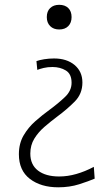

<svg xmlns="http://www.w3.org/2000/svg" viewBox="-20 -567 426 798"><path d="M226 -444.5Q202.5 -444.5 188.5 -458.5Q174.5 -472.5 174.5 -496Q174.5 -520 188.5 -533.5Q202.5 -547 226 -547Q250 -547 263.8 -533.5Q277.5 -520 277.5 -496Q277.5 -472.5 263.8 -458.5Q250 -444.5 226 -444.5ZM222 211.5Q150 211.5 104.2 176.5Q58.5 141.5 58.5 74Q58.5 29.5 78 -4Q97.5 -37.5 127 -63.5Q156.5 -89.5 187 -111.5Q223 -138 250.2 -164Q277.5 -190 277.5 -223Q277.5 -259.5 253.8 -274Q230 -288.5 198 -288.5Q177.5 -288.5 161.2 -284.5Q145 -280.5 135 -276.5L131.5 -313Q143.5 -317.5 163.8 -320.8Q184 -324 204.5 -324Q257.5 -324 290 -296.8Q322.5 -269.5 322.5 -224Q322.5 -177 290.5 -144.8Q258.5 -112.5 218.5 -83Q190.5 -62 164.8 -39.8Q139 -17.5 122.5 9.5Q106 36.5 106 71.5Q106 117.5 138 142Q170 166.5 226 166.5Q261 166.5 297 156.2Q333 146 370 126.5L373.5 175.5Q349 186 309.2 198.8Q269.5 211.5 222 211.5Z"/></svg>

Font: Heraclito ExtraLight
Style: Regular
Weight: 200
Designer: Kostas Bartsokas (font) & Cristiano Sobral (main changes)
Foundry: Kostas Bartsokas (font) & Cristiano Sobral (main changes)
Version: Version 1.00;July 8, 2020;FontCreator 13.0.0.2655 64-bit